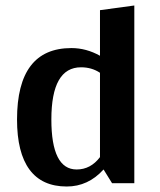

<svg xmlns="http://www.w3.org/2000/svg" viewBox="-20 -667 584 699"><path d="M469 -647V0H388L357 -50Q301 12 223 12Q133 12 87.5 -49.5Q42 -111 42 -232Q42 -492 240 -492Q294 -492 344 -464V-630ZM344 -95V-402Q314 -422 275 -422Q167 -422 167 -232Q167 -50 259 -50Q310 -50 344 -95Z"/></svg>

Font: Arya
Style: Bold
Weight: 700
Designer: Eduardo Rodriguez Tunni, Modular Infotech
Foundry: Eduardo Rodriguez Tunni, Modular Infotech
Version: Version 1.002